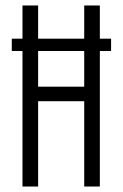

<svg xmlns="http://www.w3.org/2000/svg" viewBox="-20 -680 448 700"><path d="M23 -539H385V-494H23ZM287 0V-660H344V0ZM62 0V-660H119V0ZM95 -311V-364H308V-311Z"/></svg>

Font: Bricolage Grotesque 72pt Condensed ExtraLight
Style: Regular
Weight: 250
Width: 3
Designer: Mathieu Triay
Foundry: Atelier Triay
Version: Version 1.001;gftools[0.9.33.dev8+g029e19f]